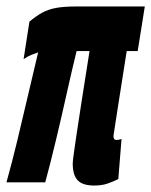

<svg xmlns="http://www.w3.org/2000/svg" viewBox="-27 -564 468 594"><path d="M264 10Q229 10 213.5 -6Q198 -22 198 -59Q198 -63 199 -71Q200 -79 202.5 -97.5Q205 -116 210.5 -152.5Q216 -189 225.5 -250.5Q235 -312 250 -406H210Q195 -345 179 -273Q163 -201 146 -130Q129 -59 113 0H-7Q9 -57 26 -127Q43 -197 59.5 -268.5Q76 -340 91 -402Q82 -399 69.5 -394Q57 -389 46 -381L64 -497Q84 -514 103 -524.5Q122 -535 146.5 -539.5Q171 -544 210 -544H421L399 -406H365Q350 -310 341.5 -256.5Q333 -203 329.5 -179.5Q326 -156 325 -150Q324 -144 324 -143Q324 -131 333 -131Q341 -131 349 -134L339 -10Q323 -2 305.5 4Q288 10 264 10Z"/></svg>

Font: Georama ExtraCondensed
Style: Bold Italic
Weight: 700
Width: 2
Italic angle: -9°
Designer: Jean-Baptiste Levee
Foundry: Production Type
Version: Version 1.000